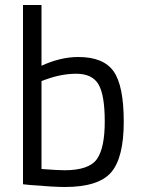

<svg xmlns="http://www.w3.org/2000/svg" viewBox="-20 -738 566 768"><path d="M293 -510Q394 -510 434.5 -452.5Q475 -395 475 -251Q475 -107 424.5 -48.5Q374 10 239 10Q197 10 100 2L72 -1V-718H146V-475Q222 -510 293 -510ZM238 -57Q336 -57 367.5 -101.5Q399 -146 399 -252Q399 -358 374 -400.5Q349 -443 285 -443Q227 -443 166 -421L146 -414V-62Q211 -57 238 -57Z"/></svg>

Font: Titillium Web
Style: Regular
Weight: 400
Version: Version 1.002;PS 57.000;hotconv 1.0.70;makeotf.lib2.5.55311